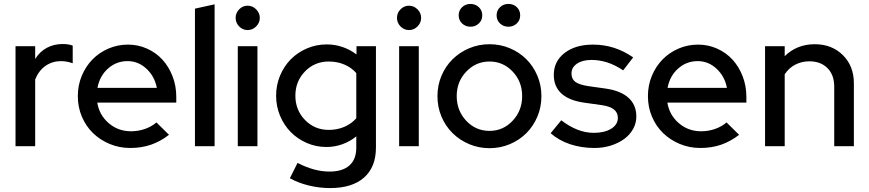

<svg xmlns="http://www.w3.org/2000/svg" viewBox="-20 -744 4421 977"><path d="M59 0V-509H159V-444Q182 -481 218 -500.5Q254 -520 299 -520Q315 -520 327 -518Q339 -516 350 -512V-422Q336 -427 321 -430Q306 -433 291 -433Q247 -433 212.5 -409.5Q178 -386 159 -340V0Z M840 -58Q796 -24 748 -7.5Q700 9 643 9Q587 9 538 -11.5Q489 -32 453 -67Q417 -102 396.5 -150.5Q376 -199 376 -255Q376 -310 396 -358Q416 -406 450 -441Q484 -476 531 -496.5Q578 -517 631 -517Q683 -517 728.5 -496.5Q774 -476 806.5 -440.5Q839 -405 858 -356Q877 -307 877 -251V-222H475Q485 -159 533 -117.5Q581 -76 647 -76Q684 -76 718 -88Q752 -100 776 -121ZM629 -433Q572 -433 529.5 -395Q487 -357 476 -297H778Q767 -355 725.5 -394Q684 -433 629 -433Z M1072 -722V0H972V-700Z M1240 -591Q1215 -591 1197 -609.5Q1179 -628 1179 -653Q1179 -678 1197 -696.5Q1215 -715 1240 -715Q1265 -715 1283.5 -696.5Q1302 -678 1302 -653Q1302 -628 1283.5 -609.5Q1265 -591 1240 -591ZM1290 -509V0H1190V-509Z M1641 4Q1588 4 1541 -16.5Q1494 -37 1459.5 -72Q1425 -107 1405 -155Q1385 -203 1385 -257Q1385 -311 1405 -359Q1425 -407 1459.5 -442Q1494 -477 1541.5 -497.5Q1589 -518 1643 -518Q1684 -518 1722.5 -505Q1761 -492 1794 -467V-509H1893V7Q1893 106 1832.5 159.5Q1772 213 1660 213Q1605 213 1551.5 200Q1498 187 1455 163L1494 85Q1537 107 1577 118Q1617 129 1657 129Q1723 129 1758 98Q1793 67 1793 7V-50Q1761 -24 1722 -10Q1683 4 1641 4ZM1483 -257Q1483 -184 1532 -133.5Q1581 -83 1653 -83Q1696 -83 1732 -98.5Q1768 -114 1793 -142V-372Q1769 -400 1732.5 -415.5Q1696 -431 1653 -431Q1581 -431 1532 -380.5Q1483 -330 1483 -257Z M2061 -591Q2036 -591 2018 -609.5Q2000 -628 2000 -653Q2000 -678 2018 -696.5Q2036 -715 2061 -715Q2086 -715 2104.5 -696.5Q2123 -678 2123 -653Q2123 -628 2104.5 -609.5Q2086 -591 2061 -591ZM2111 -509V0H2011V-509Z M2206 0ZM2206 -255Q2206 -310 2226.5 -358.5Q2247 -407 2283 -442.5Q2319 -478 2367.5 -498.5Q2416 -519 2471 -519Q2526 -519 2574.5 -498.5Q2623 -478 2658.5 -442.5Q2694 -407 2714.5 -358.5Q2735 -310 2735 -255Q2735 -199 2714.5 -150.5Q2694 -102 2658.5 -66.5Q2623 -31 2574.5 -10.5Q2526 10 2471 10Q2416 10 2367.5 -10.5Q2319 -31 2283 -66.5Q2247 -102 2226.5 -150.5Q2206 -199 2206 -255ZM2471 -78Q2540 -78 2588.5 -129.5Q2637 -181 2637 -255Q2637 -329 2588.5 -380Q2540 -431 2471 -431Q2402 -431 2353 -380Q2304 -329 2304 -255Q2304 -181 2352.5 -129.5Q2401 -78 2471 -78ZM2374 -608Q2349 -608 2331.5 -624.5Q2314 -641 2314 -666Q2314 -691 2331.5 -707.5Q2349 -724 2374 -724Q2399 -724 2416.5 -707.5Q2434 -691 2434 -666Q2434 -641 2416.5 -624.5Q2399 -608 2374 -608ZM2567 -608Q2542 -608 2524.5 -624.5Q2507 -641 2507 -666Q2507 -691 2524.5 -707.5Q2542 -724 2567 -724Q2593 -724 2610 -707.5Q2627 -691 2627 -666Q2627 -641 2609.5 -624.5Q2592 -608 2567 -608Z M2782 -66 2836 -132Q2876 -101 2917.5 -84.5Q2959 -68 3002 -68Q3056 -68 3090 -89Q3124 -110 3124 -144Q3124 -171 3104 -187Q3084 -203 3042 -209L2950 -222Q2875 -233 2836.5 -268.5Q2798 -304 2798 -363Q2798 -432 2853 -474.5Q2908 -517 2997 -517Q3053 -517 3103.5 -501Q3154 -485 3202 -452L3151 -386Q3109 -414 3069.5 -426.5Q3030 -439 2990 -439Q2944 -439 2916 -420Q2888 -401 2888 -370Q2888 -342 2907.5 -327.5Q2927 -313 2972 -306L3064 -293Q3139 -282 3178.5 -246Q3218 -210 3218 -151Q3218 -117 3201.5 -87.5Q3185 -58 3156.5 -37Q3128 -16 3089 -3.5Q3050 9 3005 9Q2939 9 2881.5 -10Q2824 -29 2782 -66Z M3741 -58Q3697 -24 3649 -7.5Q3601 9 3544 9Q3488 9 3439 -11.5Q3390 -32 3354 -67Q3318 -102 3297.5 -150.5Q3277 -199 3277 -255Q3277 -310 3297 -358Q3317 -406 3351 -441Q3385 -476 3432 -496.5Q3479 -517 3532 -517Q3584 -517 3629.5 -496.5Q3675 -476 3707.5 -440.5Q3740 -405 3759 -356Q3778 -307 3778 -251V-222H3376Q3386 -159 3434 -117.5Q3482 -76 3548 -76Q3585 -76 3619 -88Q3653 -100 3677 -121ZM3530 -433Q3473 -433 3430.5 -395Q3388 -357 3377 -297H3679Q3668 -355 3626.5 -394Q3585 -433 3530 -433Z M3873 0V-509H3973V-458Q4003 -488 4041.5 -503.5Q4080 -519 4126 -519Q4213 -519 4269 -463.5Q4325 -408 4325 -320V0H4225V-303Q4225 -363 4190.5 -397.5Q4156 -432 4099 -432Q4059 -432 4026.5 -415Q3994 -398 3973 -366V0Z"/></svg>

Font: Red Hat Display Medium
Style: Regular
Weight: 500
Designer: Pentagram / MCKL
Foundry: Pentagram / MCKL
Version: Version 1.005; Red Hat Display Medium